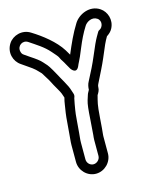

<svg xmlns="http://www.w3.org/2000/svg" viewBox="-122 -789 783 981"><g transform="rotate(-15 269.0 -299.0)"><path d="M263 61C244 61 229 45 229 26V-63C229 -81 232 -97 233 -114L238 -175C240 -202 242 -220 244 -231C248 -254 250 -269 255 -291C263 -309 256 -315 251 -333C247 -347 239 -364 227 -385C216 -405 208 -418 206 -423C201 -433 174 -481 166 -489C161 -494 156 -500 149 -508C138 -521 119 -535 90 -554L64 -572C56 -577 52 -583 50 -594C44 -624 76 -646 102 -629C137 -605 175 -583 205 -548C218 -533 229 -521 233 -514C237 -507 239 -500 245 -492C254 -479 266 -454 274 -442C274 -442 300 -402 318 -447C319 -449 321 -455 326 -464C332 -475 342 -497 356 -532C370 -566 386 -600 407 -633C418 -651 449 -669 474 -652C497 -637 489 -603 469 -594C464 -592 460 -587 458 -582C457 -581 453 -574 447 -563C439 -549 425 -520 404 -469C391 -438 372 -399 348 -354C341 -342 338 -325 338 -313C338 -312 328 -296 327 -291C326 -287 322 -277 318 -263C312 -244 309 -213 306 -165C303 -119 301 -91 300 -84C299 -75 298 -66 298 -58V26C298 45 281 61 263 61ZM263 111C309 111 348 72 348 26V-58C348 -63 348 -70 349 -78C350 -88 353 -115 356 -162C361 -232 365 -239 374 -275C381 -286 388 -298 388 -313C388 -316 388 -321 393 -331C416 -377 436 -416 450 -449C477 -514 483 -527 498 -553C510 -561 522 -571 529 -585C551 -627 534 -673 503 -694C453 -728 390 -699 365 -659C335 -611 314 -563 292 -511C287 -519 279 -532 276 -538C243 -591 181 -639 129 -671C87 -698 35 -681 13 -647C-15 -604 1 -553 36 -530L62 -512C108 -481 104 -480 128 -456C130 -452 135 -445 141 -435C166 -396 159 -401 184 -359C201 -330 200 -327 207 -307C204 -295 201 -283 200 -273C195 -241 191 -221 188 -178L183 -118C182 -99 179 -82 179 -63V26C179 72 217 111 263 111Z"/></g></svg>

Font: AppleStorm
Style: XbdOut
Weight: 800
Foundry: Cannot Into Space Fonts
Version: Version 1.01